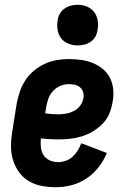

<svg xmlns="http://www.w3.org/2000/svg" viewBox="-20 -775 540 803"><path d="M214 8Q183 8 154 2.5Q125 -3 100.5 -17.5Q76 -32 59.5 -55Q43 -78 34.5 -105.5Q26 -133 26 -163Q26 -193 31 -223L50 -343Q55 -368 63.5 -393Q72 -418 86.5 -440Q101 -462 122 -479.5Q143 -497 167 -508Q191 -519 216.5 -523.5Q242 -528 267 -528Q293 -528 319 -524.5Q345 -521 368 -511.5Q391 -502 410 -486.5Q429 -471 440 -449Q451 -427 453.5 -401Q456 -375 451 -349Q447 -324 437.5 -300.5Q428 -277 409.5 -258Q391 -239 368.5 -225.5Q346 -212 321.5 -204.5Q297 -197 272.5 -194.5Q248 -192 224 -192Q205 -192 187.5 -193Q170 -194 151 -196Q149 -178 151 -159.5Q153 -141 162 -126.5Q171 -112 187.5 -104.5Q204 -97 223 -97Q239 -97 255 -102.5Q271 -108 283.5 -119.5Q296 -131 305 -145.5Q314 -160 320 -176L427 -135Q414 -104 392.5 -76Q371 -48 341.5 -28.5Q312 -9 279 -0.5Q246 8 214 8ZM224 -297Q241 -297 257.5 -300Q274 -303 289.5 -311Q305 -319 315.5 -333.5Q326 -348 329 -365Q331 -378 327.5 -390Q324 -402 314.5 -410Q305 -418 292.5 -420.5Q280 -423 267 -423Q249 -423 231.5 -415.5Q214 -408 201 -393.5Q188 -379 182 -361.5Q176 -344 173 -326L169 -301Q182 -299 196 -298Q210 -297 224 -297ZM305 -585Q285 -585 266 -592.5Q247 -600 235.5 -615Q224 -630 221 -650Q218 -670 221 -690Q223 -705 230.5 -718Q238 -731 250.5 -739.5Q263 -748 277 -751.5Q291 -755 305 -755Q325 -755 343.5 -747.5Q362 -740 373.5 -725Q385 -710 388.5 -690Q392 -670 388 -650Q386 -635 379 -622Q372 -609 359.5 -600.5Q347 -592 333 -588.5Q319 -585 305 -585Z"/></svg>

Font: Iosevka Extrabold
Style: Italic
Weight: 800
Italic angle: -9°
Monospace: yes
Designer: Belleve Invis
Foundry: Belleve Invis
Version: Version 32.5.0; ttfautohint (v1.8.4)